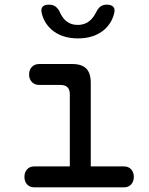

<svg xmlns="http://www.w3.org/2000/svg" viewBox="-20 -805 640 825"><path d="M512 -90Q532 -90 543.5 -77.5Q555 -65 555 -45Q555 -25 543.5 -12.5Q532 0 512 0H128Q108 0 96.5 -12.5Q85 -25 85 -45Q85 -65 96.5 -77.5Q108 -90 128 -90ZM280 -40V-400Q280 -420 270 -430Q260 -440 240 -440H149Q129 -440 117 -452.5Q105 -465 105 -485Q105 -505 117 -517.5Q129 -530 149 -530H290Q331 -530 350.5 -510.5Q370 -491 370 -450V-40ZM159 -750Q155 -767 163 -776Q171 -785 190 -785Q201 -785 209 -782Q217 -779 222 -774Q232 -765 237 -753Q242 -741 250 -730Q273 -698 314 -698Q355 -698 379 -730Q387 -740 392.5 -751.5Q398 -763 406 -772Q412 -778 419.5 -781.5Q427 -785 439 -785Q458 -785 466.5 -776Q475 -767 471 -750Q462 -709 431 -680Q387 -640 315 -640Q243 -640 199 -680Q168 -709 159 -750Z"/></svg>

Font: Maple Mono
Style: Regular
Weight: 400
Monospace: yes
Designer: subframe7536
Version: Version 7.300